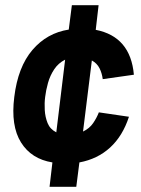

<svg xmlns="http://www.w3.org/2000/svg" viewBox="-20 -620 543 740"><path d="M257 -600H360L349 -505Q483 -479 496 -332L376 -315Q373 -338 363.5 -357Q354 -376 334 -387L300 -113Q325 -125 339 -145.5Q353 -166 361 -187L477 -170Q453 -96 404.5 -51.5Q356 -7 286 6L274 100H171L182 6Q101 -7 61 -71Q21 -135 35 -246Q49 -362 105 -427.5Q161 -493 245 -506ZM154 -246Q151 -223 152.5 -196Q154 -169 163.5 -145.5Q173 -122 197 -110L231 -390Q205 -377 189 -353Q173 -329 165 -300.5Q157 -272 154 -246Z"/></svg>

Font: Haskoy Bold
Style: Italic
Weight: 700
Designer: Ertekin Erdin
Foundry: Ertekin Erdin
Version: Version 2.000; ttfautohint (v1.8.4.7-5d5b)